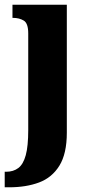

<svg xmlns="http://www.w3.org/2000/svg" viewBox="-42 -556 377 816"><path d="M-22 240V174H-16Q15 174 36 158Q57 142 67.5 103.5Q78 65 78 -3V-414Q78 -457 59 -468.5Q40 -480 14 -480H11V-536H242V8Q242 97 210.5 148Q179 199 124 219.5Q69 240 -3 240Z"/></svg>

Font: Noto Serif Thai ExtraCondensed Black
Style: Regular
Weight: 900
Width: 2
Designer: Monotype Design Team
Foundry: Monotype Imaging Inc.
Version: Version 2.002; ttfautohint (v1.8.4.7-5d5b)